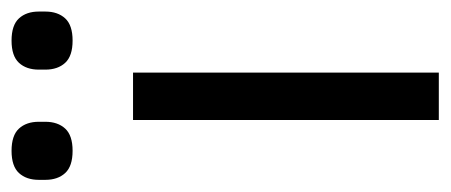

<svg xmlns="http://www.w3.org/2000/svg" viewBox="-254 -522 761 324"><g transform="rotate(-90 126.0 -360.5)"><path d="M85 0V-516H165V0ZM33 -618Q7 -618 -4.5 -630.5Q-16 -643 -16 -664V-675Q-16 -696 -4.5 -708.5Q7 -721 33 -721Q59 -721 70.5 -708.5Q82 -696 82 -675V-664Q82 -643 70.5 -630.5Q59 -618 33 -618ZM219 -618Q193 -618 181.5 -630.5Q170 -643 170 -664V-675Q170 -696 181.5 -708.5Q193 -721 219 -721Q245 -721 256.5 -708.5Q268 -696 268 -675V-664Q268 -643 256.5 -630.5Q245 -618 219 -618Z"/></g></svg>

Font: IBM Plex Sans Hebrew
Style: Regular
Weight: 400
Designer: Mike Abbink, Paul van der Laan, Pieter van Rosmalen, Yanek Iontef
Foundry: Bold Monday
Version: Version 1.2